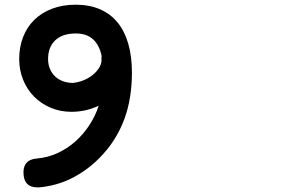

<svg xmlns="http://www.w3.org/2000/svg" viewBox="-20 -667 1244 815"><path d="M139.6 128.4Q79.6 128.4 79.6 64.9Q79.6 10.3 136.2 5.9H135.7Q183.1 2 225.1 -17.6Q267.1 -37.1 301 -67.6Q335 -98.1 360.1 -137Q385.3 -175.8 398.9 -218.3Q344.7 -192.4 283.2 -192.4Q235.8 -192.4 195.3 -209.5Q154.8 -226.6 125 -256.6Q95.2 -286.6 78.4 -327.6Q61.5 -368.7 61.5 -416.5Q61.5 -467.3 77.9 -509.5Q94.2 -551.8 125.2 -582.3Q156.2 -612.8 200.7 -629.9Q245.1 -647 301.8 -647Q359.4 -647 403.8 -627.9Q448.2 -608.9 478.5 -572.3Q508.8 -535.6 524.4 -481.7Q540 -427.7 540 -358.4Q540 -305.2 532.2 -255.9Q524.4 -206.5 507.6 -160.9Q490.7 -115.2 464.1 -73.5Q437.5 -31.7 399.9 5.9Q348.6 57.1 284.7 89.4Q220.7 121.6 146 128.4ZM410.6 -416.5Q410.6 -419.9 410.6 -422.6Q410.6 -425.3 411.6 -428.2Q402.3 -475.1 375.2 -500Q348.1 -524.9 301.8 -524.9Q244.6 -524.9 214.4 -495.8Q184.1 -466.8 184.1 -416.5Q184.1 -394 191.7 -375.5Q199.2 -356.9 212.9 -343.5Q226.6 -330.1 245.8 -322.8Q265.1 -315.4 289.1 -314.9Q313 -317.4 335 -326.4Q356.9 -335.4 373.8 -349.1Q390.6 -362.8 400.9 -379.4Q411.1 -396 411.1 -413.6Q411.1 -414.1 410.9 -414.6Q410.6 -415 410.6 -416.5Z"/></svg>

Font: Erica Type
Style: Bold Italic
Weight: 700
Monospace: yes
Designer: Peter Wiegel
Foundry: Peter Wiegel
Version: Version 1.000 2010 initial release